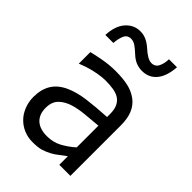

<svg xmlns="http://www.w3.org/2000/svg" viewBox="-225 -835 940 940"><g transform="rotate(45 245.0 -365.5)"><path d="M356.4 -120.3V-270.8Q319.8 -267.8 272.3 -263.1Q224.8 -258.4 195.5 -249Q159.4 -238.1 135.6 -215.1Q111.9 -192.1 111.9 -150.5Q111.9 -104.5 138.4 -80.2Q164.9 -55.9 214.9 -55.9Q256.9 -55.9 291.1 -74.3Q325.2 -92.6 356.4 -120.3ZM356.4 -59.4Q338.1 -46 320.3 -32.2Q302.5 -18.3 286.6 -9.9Q263.9 2 242.8 8.2Q221.8 14.4 183.7 14.4Q152.5 14.4 124.8 2.7Q97 -8.9 76.2 -30.2Q55.9 -50.5 43.8 -80.9Q31.7 -111.4 31.7 -145.5Q31.7 -197.5 53.7 -233.9Q75.7 -270.3 123.3 -292.1Q166.3 -311.4 225 -319.1Q283.7 -326.7 356.4 -330.7V-352Q356.4 -383.7 346.5 -403.5Q336.6 -423.3 319.3 -434.2Q301.5 -445 276.7 -448.5Q252 -452 226.2 -452Q195.5 -452 154.5 -443.1Q113.4 -434.2 73.3 -417.3H73.8V-497.5Q94.1 -503 138.6 -511.4Q183.2 -519.8 226.7 -519.8Q279.2 -519.8 314.9 -511.6Q350.5 -503.5 379.2 -482.2Q406.4 -461.4 419.8 -429Q433.2 -396.5 433.2 -349V0H356.4ZM426.2 -745Q421.8 -679.7 393.3 -645.3Q364.9 -610.9 317.8 -610.9Q294.6 -610.9 275 -619.1Q255.4 -627.2 236.6 -645Q215.8 -664.4 200.5 -674.8Q185.1 -685.1 168.8 -685.1Q143.6 -685.1 133.7 -662.6Q123.8 -640.1 121.8 -608.9H66.3Q69.3 -673.8 100 -708.4Q130.7 -743.1 175.2 -743.1Q197.5 -743.1 216.8 -734.4Q236.1 -725.7 255.4 -708.9Q275.2 -690.6 292.1 -680.7Q308.9 -670.8 323.3 -670.8Q348.5 -670.8 359.4 -693.1Q370.3 -715.3 370.8 -745Z"/></g></svg>

Font: Shan Wanhai
Style: Regular
Weight: 400
Designer: Khon Soe Zaw Thu
Foundry: Shan Unicode
Version: Version 1.00 June 3, 2017, initial release